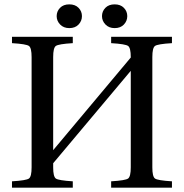

<svg xmlns="http://www.w3.org/2000/svg" viewBox="-20 -861 844 881"><path d="M298 -732Q272 -732 256 -748.5Q240 -765 240 -787Q240 -809 255.5 -825Q271 -841 298 -841Q325 -841 340.5 -825Q356 -809 356 -787Q356 -765 340.5 -748.5Q325 -732 298 -732ZM506 -732Q480 -732 464 -748.5Q448 -765 448 -787Q448 -809 463.5 -825Q479 -841 506 -841Q533 -841 548.5 -825Q564 -809 564 -787Q564 -765 548.5 -748.5Q533 -732 506 -732ZM35 0V-29Q101 -33 113 -42Q125 -51 125 -93V-599Q125 -641 113 -650Q101 -659 35 -663V-692H314V-663Q248 -659 236 -650Q224 -641 224 -599V-172L580 -597V-599Q580 -641 568 -650Q556 -659 490 -663V-692H769V-663Q703 -659 691 -650Q679 -641 679 -599V-93Q679 -51 691 -42Q703 -33 769 -29V0H490V-29Q556 -33 568 -42Q580 -51 580 -93V-536L224 -112V-93Q224 -51 236 -42Q248 -33 314 -29V0Z"/></svg>

Font: Linguistics Pro
Style: Regular
Weight: 400
Designer: Stefan Peev, Context Ltd
Foundry: Stefan Peev, Context Ltd
Version: Version 001.000